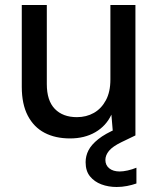

<svg xmlns="http://www.w3.org/2000/svg" viewBox="-20 -541 631 767"><path d="M260 12Q201 12 158 -10.5Q115 -33 91 -79Q67 -125 67 -194V-521H167V-205Q167 -139 199 -106Q231 -73 287 -73Q325 -73 355 -90Q385 -107 403 -140.5Q421 -174 421 -223V-521H521V0H432L425 -83Q404 -38 361 -13Q318 12 260 12ZM446 206Q413 206 385 195.5Q357 185 339.5 163.5Q322 142 322 107Q322 82 333.5 59.5Q345 37 372.5 15Q400 -7 447 -27L497 -49L521 0L465 27Q430 44 415.5 61.5Q401 79 401 98Q401 119 416.5 131.5Q432 144 458 144Q472 144 490 140Q508 136 525 129V192Q508 198 487.5 202Q467 206 446 206Z"/></svg>

Font: DM Sans 10pt Medium
Style: Regular
Weight: 500
Version: Version 4.004;gftools[0.9.30]